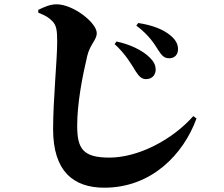

<svg xmlns="http://www.w3.org/2000/svg" viewBox="-20 -818 1040 893"><path d="M612 -485C627 -461 641 -450 659 -450C688 -450 704 -470 704 -494C704 -514 696 -531 677 -550C642 -585 583 -612 522 -625L513 -613C564 -567 593 -516 612 -485ZM716 -585C733 -558 745 -547 767 -547C792 -547 808 -564 808 -589C808 -614 796 -634 773 -653C740 -681 689 -701 623 -711L614 -699C674 -654 699 -612 716 -585ZM158 -759C195 -744 206 -737 223 -720C242 -701 246 -679 246 -624C246 -540 227 -354 227 -217C227 -22 321 55 465 55C685 55 833 -100 894 -267L879 -278C780 -166 621 -85 489 -85C366 -85 339 -126 339 -233C339 -338 363 -462 386 -559C399 -612 430 -632 430 -664C430 -712 321 -798 243 -798C213 -798 184 -785 158 -772Z"/></svg>

Font: Noto Serif SC Black
Style: Regular
Weight: 900
Designer: Ryoko NISHIZUKA 西塚涼子 (kana & ideographs); Frank Grießhammer (Latin, Greek & Cyrillic); Wenlong ZHANG 张文龙 (bopomofo); San
Foundry: Adobe
Version: Version 2.001;hotconv 1.1.0;makeotfexe 2.6.0